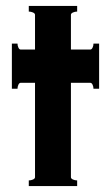

<svg xmlns="http://www.w3.org/2000/svg" viewBox="-20 -627 374 647"><path d="M314 -480V-328H295Q295 -335 292 -341.5Q289 -348 284 -348H219V-30Q219 -25 226 -22Q233 -19 240 -19V0H77V-19Q84 -19 91 -22Q98 -25 98 -30V-348H50Q45 -348 42 -341.5Q39 -335 39 -328H20V-480H39Q39 -473 42 -466.5Q45 -460 50 -460H98V-577Q98 -582 91 -585Q84 -588 77 -588V-607H240V-588Q233 -588 226 -585Q219 -582 219 -577V-460H284Q289 -460 292 -466.5Q295 -473 295 -480Z"/></svg>

Font: Aoboshi One
Style: Regular
Weight: 400
Designer: IKIMOJI
Foundry: Natsumi Matsuba
Version: Version 1.000; ttfautohint (v1.8.3)